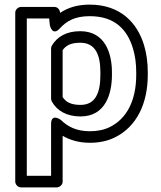

<svg xmlns="http://www.w3.org/2000/svg" viewBox="-20 -583 696 831"><path d="M239.1 -460.2C268 -491.9 304.2 -513 368 -513C478.4 -513 531.4 -453.8 555.8 -372.3C564.9 -342 569.6 -307.9 569.6 -270V-259C569.6 -147.4 528.1 -68.8 454.9 -32.9C431 -21.2 402.7 -15 369.1 -15C309.9 -15 272.4 -35.5 243.6 -63.8C243.6 -63.8 201.1 -95.6 201.1 -46V178H96V-503H192.7L195.7 -474.3C195.7 -474.3 205.8 -423.6 239.1 -460.2ZM215.1 -553H71C60.3 -553 46 -543.1 46 -528V203C46 213.7 55.9 228 71 228H226.1C236.8 228 251.1 218.1 251.1 203V4.8C281.9 22.9 321.5 35 369.1 35C408.8 35 445.1 27.5 476.9 11.9C571.9 -34.7 619.6 -135.5 619.6 -259V-270C619.6 -312.1 614.4 -351 603.7 -386.7C574.7 -483.4 502.1 -563 368 -563C315.1 -563 274.1 -550.1 240.3 -527.3C238.9 -540.8 230.3 -553 215.1 -553ZM328.4 -79C437.1 -79 464.5 -177.8 464.5 -259V-270C464.5 -351.8 435.1 -448 327.3 -448C268.3 -448 227.9 -424.8 204.6 -385.8C202.3 -381.9 201.1 -377.5 201.1 -373V-156C201.1 -151.8 202.2 -147.5 204.2 -144C226.5 -103.5 268.8 -79 328.4 -79ZM328.4 -129C285.6 -129 264.6 -142.4 251.1 -162.9V-365.7C264.6 -385 284.3 -398 327.3 -398C392.3 -398 414.5 -347 414.5 -270V-259C414.5 -181.3 393.2 -129 328.4 -129Z"/></svg>

Font: Asimov
Style: WidOu
Weight: 500
Designer: Google
Version: Version 2.000980; 2014